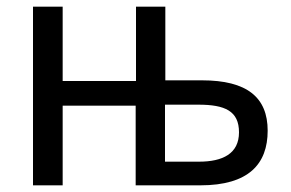

<svg xmlns="http://www.w3.org/2000/svg" viewBox="-20 -556 872 576"><path d="M476 -536H388V-313H168V-536H79V0H168V-239H387V0H581C726 0 783 -64 783 -164C783 -264 721 -315 586 -315H476ZM575 -242C655 -242 697 -223 697 -159C697 -95 648 -71 577 -71H475V-242Z"/></svg>

Font: Noto Sans Thai
Style: Regular
Weight: 400
Designer: Monotype Design Team
Foundry: Monotype Imaging Inc.
Version: Version 1.901